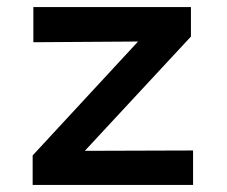

<svg xmlns="http://www.w3.org/2000/svg" viewBox="-20 -521 640 541"><path d="M72 0V-83L369 -404L74 -402V-501H518V-418L219 -96L524 -97V0Z"/></svg>

Font: Red Hat Mono SemiBold
Style: Regular
Weight: 600
Monospace: yes
Designer: Pentagram, MCKL
Foundry: Pentagram, MCKL
Version: Version 1.023